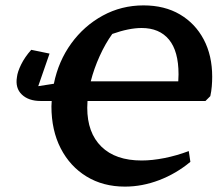

<svg xmlns="http://www.w3.org/2000/svg" viewBox="-20 -682 821 713"><path d="M131 -307Q86 -307 61 -331Q36 -355 43 -396Q45 -415 58.5 -442.5Q72 -470 96 -497L164 -483L122 -362L180 -371Q197 -455 244.5 -520.5Q292 -586 361.5 -624Q431 -662 513 -662Q591 -662 648 -628.5Q705 -595 736.5 -535.5Q768 -476 768 -397Q768 -380 766.5 -361.5Q765 -343 761 -325L743 -307H305Q304 -294 304 -282Q304 -189 356.5 -137.5Q409 -86 506 -86Q545 -86 590.5 -95Q636 -104 681 -121L687 -81Q634 -37 571 -13Q508 11 444 11Q363 11 301.5 -26.5Q240 -64 205.5 -131Q171 -198 171 -287Q171 -297 172 -307ZM506 -578Q459 -578 397 -556Q371 -520 350 -473.5Q329 -427 317 -380H642Q643 -394 643 -406Q643 -492 607.5 -535Q572 -578 506 -578Z"/></svg>

Font: Piazzolla SemiBold
Style: Italic
Weight: 600
Italic angle: -11.3°
Designer: Juan Pablo del Peral
Foundry: Huerta Tipografica
Version: Version 1.330